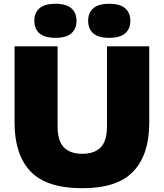

<svg xmlns="http://www.w3.org/2000/svg" viewBox="-20 -985 866 1015"><path d="M415 10Q225.5 10 141.2 -79Q57 -168 57 -336V-740H284.5V-316Q284.5 -240.5 317.5 -206.2Q350.5 -172 415 -172Q479.5 -172 512.5 -206.2Q545.5 -240.5 545.5 -316V-740H769V-336Q769 -168 685 -79Q601 10 415 10ZM557.5 -785Q500 -785 473 -808.8Q446 -832.5 446 -875Q446 -917.5 473 -941.2Q500 -965 557.5 -965Q614.5 -965 641.8 -941.2Q669 -917.5 669 -875Q669 -832.5 641.8 -808.8Q614.5 -785 557.5 -785ZM273 -785Q215.5 -785 188.5 -808.8Q161.5 -832.5 161.5 -875Q161.5 -917.5 188.5 -941.2Q215.5 -965 273 -965Q330 -965 357.2 -941.2Q384.5 -917.5 384.5 -875Q384.5 -832.5 357.2 -808.8Q330 -785 273 -785Z"/></svg>

Font: Encode Sans Semi Expanded Black
Style: Regular
Weight: 900
Width: 6
Designer: Multiple Designers
Foundry: Impallari Type
Version: Version 3.000; ttfautohint (v1.8.3) -l 8 -r 50 -G 200 -x 14 